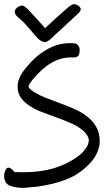

<svg xmlns="http://www.w3.org/2000/svg" viewBox="-20 -914 508 934"><path d="M464.8 -236.3Q466.8 -207 456.1 -180.7Q446.3 -153.3 425.8 -128.9Q375 -70.3 304.7 -42Q270.5 -28.3 236.8 -20.5Q203.1 -12.7 171.9 -7.8Q163.1 -5.9 153.8 -5.4Q144.5 -4.9 134.8 -3.9Q130.9 -2.9 127 -2.9Q123 -2.9 118.2 -2Q111.3 -1 104.5 -0.5Q97.7 0 90.8 0Q65.4 0 36.1 -7.8Q11.7 -14.6 4.9 -33.2Q-2 -48.8 1 -69.3Q3.9 -82 8.8 -90.8Q14.6 -98.6 21.5 -98.6Q32.2 -98.6 48.8 -79.1Q50.8 -77.1 54.2 -77.1Q57.6 -77.1 59.6 -77.1Q68.4 -76.2 77.1 -76.2Q85.9 -76.2 93.8 -76.2Q174.8 -76.2 239.3 -94.7Q303.7 -113.3 359.4 -153.3Q377 -166 392.6 -185.5Q412.1 -209 412.1 -233.4Q410.2 -253.9 387.7 -275.4Q362.3 -297.9 334.5 -310.5Q306.6 -323.2 278.3 -334Q273.4 -335.9 269 -337.4Q264.6 -338.9 259.8 -340.8Q252 -343.8 243.2 -347.2Q234.4 -350.6 225.6 -353.5Q200.2 -362.3 174.3 -372.6Q148.4 -382.8 124 -399.4Q70.3 -433.6 66.4 -481.4Q60.5 -529.3 104.5 -582Q151.4 -640.6 204.1 -670.9Q258.8 -704.1 320.3 -704.1H328.1H329.1Q337.9 -704.1 346.7 -702.1Q355.5 -700.2 361.3 -691.4Q369.1 -681.6 367.2 -665Q367.2 -653.3 363.8 -647.5Q360.4 -641.6 356 -638.7Q351.6 -635.7 347.2 -635.3Q342.8 -634.8 339.8 -634.8H333H327.1H325.2Q275.4 -634.8 229.5 -607.9Q183.6 -581.1 137.7 -525.4Q131.8 -517.6 125 -507.8Q118.2 -498 119.1 -492.2Q120.1 -485.4 129.4 -478Q138.7 -470.7 146.5 -465.8Q171.9 -450.2 198.2 -439.9Q224.6 -429.7 251 -419.9Q262.7 -415 274.9 -410.6Q287.1 -406.2 299.8 -401.4Q301.8 -400.4 307.6 -398.4Q335 -387.7 362.3 -374Q389.6 -360.4 415 -337.9Q437.5 -318.4 451.2 -291Q463.9 -263.7 464.8 -236.3ZM199.2 -777.3Q227.5 -802.7 253.9 -827.1Q280.3 -851.6 307.6 -875Q318.4 -885.7 331.1 -891.6Q343.8 -897.5 360.4 -886.7Q369.1 -880.9 371.6 -875Q374 -869.1 371.6 -863.3Q369.1 -857.4 364.3 -852.5Q359.4 -847.7 354.5 -842.8Q323.2 -813.5 291.5 -784.7Q259.8 -755.9 228.5 -726.6Q207 -705.1 190.9 -710Q174.8 -714.8 159.2 -732.4Q136.7 -757.8 115.7 -782.7Q94.7 -807.6 67.4 -830.1Q53.7 -841.8 51.8 -855Q49.8 -868.2 67.4 -879.9Q85 -891.6 96.7 -884.3Q108.4 -877 118.2 -866.2Q138.7 -844.7 158.2 -822.8Q177.7 -800.8 199.2 -777.3Z"/></svg>

Font: Scriphy
Style: Regular
Weight: 400
Designer: Ala M. Lockhart
Foundry: Ala M. Lockhart
Version: Version 1.0 2021